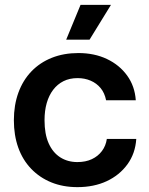

<svg xmlns="http://www.w3.org/2000/svg" viewBox="-20 -760 612 789"><path d="M298 9Q239 9 191 -10.5Q143 -30 108 -66.5Q73 -103 55 -153.5Q37 -204 37 -266Q37 -328 55.5 -379Q74 -430 109 -466.5Q144 -503 193 -522.5Q242 -542 302 -542Q368 -542 419.5 -517.5Q471 -493 502.5 -449.5Q534 -406 538 -348H416Q410 -378 393.5 -398Q377 -418 352.5 -428.5Q328 -439 299 -439Q266 -439 241 -426.5Q216 -414 198.5 -391Q181 -368 172 -336.5Q163 -305 163 -266Q163 -209 180 -171Q197 -133 227.5 -113.5Q258 -94 298 -94Q332 -94 357.5 -106Q383 -118 399 -139.5Q415 -161 419 -189H540Q536 -129 503.5 -84.5Q471 -40 418.5 -15.5Q366 9 298 9ZM252 -597 311 -740H436L348 -597Z"/></svg>

Font: Mona Sans ExtraLight SemiBold
Style: Regular
Weight: 600
Version: Version 2.000